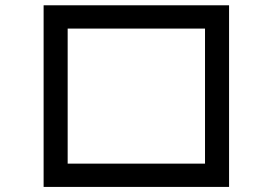

<svg xmlns="http://www.w3.org/2000/svg" viewBox="-20 -739 1040 733"><path d="M146.5 -25.4V-718.8H854.5V-25.4ZM238.3 -114.3H762.7V-629.9H238.3Z"/></svg>

Font: Kosugi
Style: Regular
Weight: 400
Version: Version 4.002